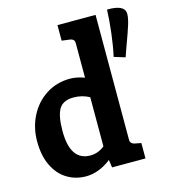

<svg xmlns="http://www.w3.org/2000/svg" viewBox="-117 -885 874 988"><g transform="rotate(-15 320.0 -390.5)"><path d="M538 -82V0H360L354 -41Q288 10 220 10Q165 10 120 -17Q75 -44 48.5 -98Q22 -152 22 -229Q22 -303 54 -364.5Q86 -426 142 -461.5Q198 -497 268 -497Q304 -497 345 -482V-667Q345 -677 339.5 -683Q334 -689 324 -691L278 -697V-780H481V-113Q481 -95 502 -89ZM269 -88Q310 -88 345 -116V-378Q306 -399 261 -399Q205 -399 183.5 -363Q162 -327 162 -246Q162 -88 269 -88ZM545 -791Q640 -793 640 -743Q640 -721 629 -685.5Q618 -650 593 -583Q581 -547 574 -529L515 -547Q527 -601 535 -667.5Q543 -734 545 -791Z"/></g></svg>

Font: Enriqueta
Style: Bold
Weight: 700
Designer: Viviana Monsalve, Gustavo Ibarra
Foundry: 72Puntos
Version: Version 2.000